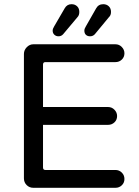

<svg xmlns="http://www.w3.org/2000/svg" viewBox="-20 -894 663 915"><path d="M231 -748Q231 -757 238 -768L288 -854Q299 -874 321 -874Q337 -874 347.5 -864Q358 -854 358 -837Q358 -821 349 -812L281 -731Q272 -721 259 -721Q247 -721 239 -728.5Q231 -736 231 -748ZM94 -637Q94 -655 107.5 -669Q121 -683 139 -683H530Q548 -683 560.5 -670Q573 -657 573 -640Q573 -622 560.5 -610Q548 -598 530 -598H196Q185 -598 185 -586V-384H495Q513 -384 525.5 -371Q538 -358 538 -341Q538 -323 525.5 -311Q513 -299 495 -299H185V-96Q185 -84 196 -84H530Q548 -84 560.5 -71.5Q573 -59 573 -41Q573 -23 560.5 -11Q548 1 530 1H139Q120 1 107 -12Q94 -25 94 -44ZM389 -768 438 -854Q449 -874 472 -874Q488 -874 498.5 -864Q509 -854 509 -837Q509 -821 499 -812L432 -731Q423 -721 409 -721Q397 -721 389.5 -728Q382 -735 382 -748Q382 -757 389 -768Z"/></svg>

Font: 寒蝉全圆体
Style: Regular
Weight: 400
Designer: Warren2060
      Designed by Motoya company      

      [Varela Round]
      Joe Prince(Latin component); Avraham Cornf
Foundry: ChillType
Version: Version 3.200